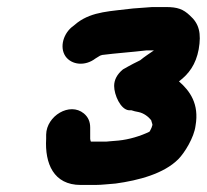

<svg xmlns="http://www.w3.org/2000/svg" viewBox="-20 -724 587 545"><path d="M544 -584C552 -630 545 -657 519 -680C500 -698 484 -704 451 -704H412C394 -703 377 -701 358 -700C295 -692 243 -692 200 -660L189 -651C160 -631 148 -590 166 -564C183 -540 221 -535 251 -558L264 -566L270 -568C309 -573 354 -576 396 -581H417C404 -572 390 -563 378 -553L358 -543C349 -538 339 -533 329 -527C312 -513 304 -497 304 -480C304 -455 322 -413 346 -411H353C359 -409 366 -407 373 -406C388 -403 401 -393 409 -383L412 -373C415 -369 407 -355 405 -351C404 -351 404 -351 404 -350C379 -338 347 -328 316 -325L292 -323C285 -322 280 -322 275 -322H238C237 -325 236 -327 236 -330V-350V-362C236 -379 230 -392 218 -402C178 -435 112 -395 111 -342V-330C107 -260 132 -199 209 -199H251C269 -199 292 -202 308 -203C374 -212 445 -231 486 -272C504 -290 531 -334 535 -367C546 -429 519 -466 488 -493C516 -514 536 -541 544 -584Z"/></svg>

Font: Blanket
Style: BdObl
Weight: 700
Foundry: Cannot Into Space Fonts
Version: Version 0.9